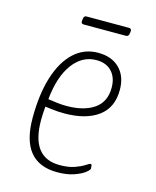

<svg xmlns="http://www.w3.org/2000/svg" viewBox="-104 -737 661 815"><g transform="rotate(15 227.0 -329.5)"><path d="M225 6Q65 6 65 -190Q65 -295 89 -371Q113 -447 157.5 -488Q202 -529 263 -529Q323 -529 357.5 -494.5Q392 -460 392 -400Q392 -322 338 -282.5Q284 -243 189 -243Q165 -243 143 -245.5Q121 -248 105 -250Q102 -218 102 -190Q102 -26 227 -26Q266 -26 292.5 -35.5Q319 -45 334 -55Q349 -65 354 -65Q358 -65 359 -59Q360 -53 360 -46Q360 -40 344 -27.5Q328 -15 297.5 -4.5Q267 6 225 6ZM190 -276Q267 -276 311.5 -307Q356 -338 356 -400Q356 -445 331.5 -471Q307 -497 264 -497Q202 -497 160.5 -441Q119 -385 109 -284Q129 -281 149.5 -278.5Q170 -276 190 -276ZM172 -629Q159 -629 161 -643L162 -651Q163 -665 175 -665H361Q374 -665 372 -651L371 -643Q369 -629 358 -629Z"/></g></svg>

Font: Asap Condensed Condensed Thin
Style: Italic
Weight: 100
Width: 3
Italic angle: -6°
Designer: Pablo Cosgaya
Foundry: Omnibus-Type
Version: Version 3.001; ttfautohint (v1.8.4.7-5d5b)